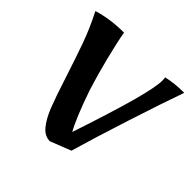

<svg xmlns="http://www.w3.org/2000/svg" viewBox="-144 -664 805 805"><g transform="rotate(45 258.0 -262.0)"><path d="M116 -222Q85 -318 62 -382Q39 -446 5 -512Q72 -533 154 -533Q162 -485 182 -405.5Q202 -326 223 -260Q265 -138 295 -85Q355 -265 382.5 -365.5Q410 -466 410 -505Q410 -518 408 -522Q453 -533 511 -533Q477 -438 427.5 -284.5Q378 -131 348 -27L256 9Q225 9 202 -19Q179 -47 161 -92.5Q143 -138 116 -222Z"/></g></svg>

Font: Mirza SemiBold
Style: Regular
Weight: 600
Designer: Arabic design by Kourosh Beigpour, Latin design by Eduardo Tunni, engineering by Lasse Fister
Version: Version 1.0010g